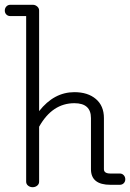

<svg xmlns="http://www.w3.org/2000/svg" viewBox="-42 -770 543 800"><path d="M121 -13Q121 -3 113 3.5Q105 10 94 10Q83 10 75 3.5Q67 -3 67 -13V-703H1Q-9 -703 -15.5 -709.5Q-22 -716 -22 -726Q-22 -736 -15.5 -743Q-9 -750 1 -750H95Q105 -750 113 -743Q121 -736 121 -726V-307Q183 -386 268 -386Q324 -386 357.5 -357.5Q391 -329 391 -278V-65Q391 -47 418 -47H457Q467 -47 473.5 -40Q480 -33 480 -23Q480 -13 473.5 -6.5Q467 0 457 0H418Q337 0 337 -65V-278Q337 -340 268 -340Q176 -340 121 -242Z"/></svg>

Font: Flamenco
Style: Regular
Weight: 400
Designer: Luciano Vergara
Foundry: Luciano Vergara
Version: Version 1.002